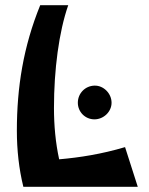

<svg xmlns="http://www.w3.org/2000/svg" viewBox="-20 -720 576 740"><path d="M462 -153C371 -126 288 -113 208 -106C194 -170 188 -237 188 -304C188 -451 207 -597 243 -700H135C70 -540 45 -384 45 -216C45 -142 53 -69 70 0H511ZM344 -260C379 -260 410 -289 410 -324C410 -360 379 -391 344 -390C308 -389 280 -360 280 -324C280 -289 308 -260 344 -260Z"/></svg>

Font: Brassia
Style: Regular
Weight: 400
Designer: Ariel Martín Pérez
Foundry: Tunera Type Foundry
Version: Version 1.600;hotconv 1.0.109;makeotfexe 2.5.65596